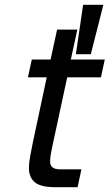

<svg xmlns="http://www.w3.org/2000/svg" viewBox="-20 -777 455 797"><path d="M295 -552 325 -757H409L357 -552ZM208 0Q149 0 124.5 -20.5Q100 -41 100 -80Q100 -100 105.5 -129.5Q111 -159 116 -184L174 -456H96L112 -530H190L217 -654H301L274 -530H415L399 -456H259L198 -173Q194 -155 191 -137.5Q188 -120 188 -106Q188 -74 230 -74H318L302 0Z"/></svg>

Font: Geist Regular
Style: Italic
Weight: 400
Italic angle: -12°
Designer: Basement.studio, Andrés Briganti, Mateo Zaragoza
Foundry: Basement.studio, Vercel, Andrés Briganti, Guido Ferreyra, Mateo Zaragoza
Version: Version 1.500; ttfautohint (v1.8.4.7-5d5b)